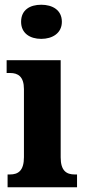

<svg xmlns="http://www.w3.org/2000/svg" viewBox="-20 -790 362 810"><path d="M154 -626C201 -626 241 -650 241 -698C241 -748 201 -770 154 -770C106 -770 69 -748 69 -698C69 -650 106 -626 154 -626ZM12 0H305V-54H295C261 -54 236 -69 236 -126V-536H8V-482H23C56 -482 81 -467 81 -414V-127C81 -70 57 -54 22 -54H12Z"/></svg>

Font: Noto Serif Khmer Condensed ExtraBold
Style: Regular
Weight: 800
Width: 3
Designer: Danh Hong and the Monotype Design Team
Foundry: Monotype Imaging Inc.
Version: Version 2.004